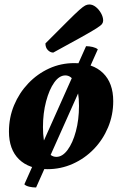

<svg xmlns="http://www.w3.org/2000/svg" viewBox="-20 -744 545 858"><path d="M192 12Q110 12 65 -32Q20 -76 20 -156Q20 -219 43 -274Q66 -329 106.5 -371.5Q147 -414 199.5 -438Q252 -462 312 -462Q395 -462 440.5 -417.5Q486 -373 486 -292Q486 -230 463 -175Q440 -120 399.5 -78Q359 -36 305.5 -12Q252 12 192 12ZM232 -43Q259 -43 282 -74Q305 -105 319 -157Q333 -209 333 -271Q333 -335 316.5 -371Q300 -407 272 -407Q245 -407 222.5 -375.5Q200 -344 186 -291Q172 -238 172 -176Q172 -112 187.5 -77.5Q203 -43 232 -43ZM141.3 93.8Q125.2 93.8 110.5 90.3Q95.8 86.8 88.8 79.8L364.6 -537.6Q379.3 -537.6 394 -534.1Q408.7 -530.6 417.1 -523.6ZM218 -509Q205 -509 194 -520Q183 -531 183 -550Q245 -612 280.5 -647.5Q316 -683 334 -699Q352 -715 361 -719.5Q370 -724 379 -724Q394 -724 408 -713Q422 -702 431.5 -685Q441 -668 441 -652Q441 -644 436 -637Q431 -630 410.5 -617Q390 -604 344.5 -578.5Q299 -553 218 -509Z"/></svg>

Font: Petrona ExtraBold
Style: Italic
Weight: 800
Italic angle: -9°
Designer: Ringo R. Seeber
Foundry: Ringo R. Seeber
Version: Version 2.001; ttfautohint (v1.8.3)